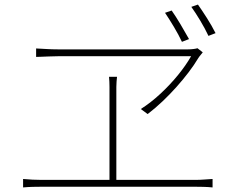

<svg xmlns="http://www.w3.org/2000/svg" viewBox="-20 -857 1040 840"><path d="M731 -811Q748 -787 769.5 -751Q791 -715 807 -686L776 -674Q762 -704 740.5 -740Q719 -776 702 -801ZM846 -837Q863 -813 885 -778.5Q907 -744 923 -712L892 -700Q877 -732 856 -767Q835 -802 817 -827ZM867 -628Q862 -621 857 -615.5Q852 -610 847 -602Q829 -572 805 -540.5Q781 -509 752.5 -477Q724 -445 692 -414.5Q660 -384 626 -358L596 -380Q640 -408 682 -447Q724 -486 759 -529Q794 -572 816 -611Q794 -611 747.5 -611Q701 -611 640.5 -611Q580 -611 515.5 -611Q451 -611 392.5 -611Q334 -611 291.5 -611Q249 -611 233 -611Q216 -611 193.5 -610Q171 -609 154.5 -608.5Q138 -608 138 -608V-645Q160 -644 184 -642.5Q208 -641 233 -641Q249 -641 291 -641Q333 -641 390 -641Q447 -641 509.5 -641Q572 -641 631 -641Q690 -641 735.5 -641Q781 -641 803 -641Q814 -641 826 -642.5Q838 -644 844 -646ZM489 -477Q489 -467 489 -435.5Q489 -404 489 -361Q489 -318 489 -270.5Q489 -223 489 -179Q489 -135 489 -101.5Q489 -68 489 -54H459Q459 -68 459 -101.5Q459 -135 459 -179Q459 -223 459 -270.5Q459 -318 459 -361Q459 -404 459 -435.5Q459 -467 459 -477Q459 -488 458.5 -499Q458 -510 457 -521H492Q491 -510 490 -500.5Q489 -491 489 -477ZM81 -74Q102 -72 122 -71Q142 -70 161 -70H835Q855 -70 873 -71.5Q891 -73 910 -74V-37Q891 -39 869.5 -39.5Q848 -40 835 -40H161Q142 -40 122.5 -39.5Q103 -39 81 -37Z"/></svg>

Font: Noto Sans TC
Style: Regular
Weight: 100
Designer: Ryoko NISHIZUKA 西塚涼子 (kana, bopomofo & ideographs); Paul D. Hunt (Latin, Greek & Cyrillic); Sandoll Communications 산돌커뮤니
Foundry: Adobe
Version: Version 2.004;hotconv 1.0.118;makeotfexe 2.5.65603